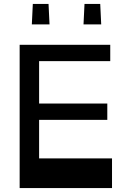

<svg xmlns="http://www.w3.org/2000/svg" viewBox="-20 -957 670 977"><path d="M227 -937 232 -833H142L147 -937ZM490 -937 495 -833H405L410 -937ZM550 -151V0H80V-729H541V-646H179V-430H526V-347H179V-151Z"/></svg>

Font: OpenDyslexic
Style: Regular
Weight: 400
Designer: Abbie Gonzalez
Version: Version 0.920;hotconv 1.0.109;makeotfexe 2.5.65596